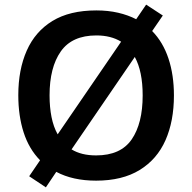

<svg xmlns="http://www.w3.org/2000/svg" viewBox="-20 -770 830 829"><path d="M731 -358Q731 -247 694.5 -164.5Q658 -82 583 -36Q508 10 395 10Q294 10 223 -28L178 39L106 -9L153 -78Q105 -127 82 -198.5Q59 -270 59 -359Q59 -469 95.5 -551.5Q132 -634 206.5 -679.5Q281 -725 396 -725Q447 -725 490 -715Q533 -705 568 -687L611 -750L683 -703L637 -636Q684 -588 707.5 -517Q731 -446 731 -358ZM194 -358Q194 -307 202.5 -264.5Q211 -222 229 -190L503 -590Q459 -617 396 -617Q291 -617 242.5 -548Q194 -479 194 -358ZM596 -358Q596 -462 562 -524L289 -125Q310 -112 336.5 -105.5Q363 -99 395 -99Q501 -99 548.5 -168Q596 -237 596 -358Z"/></svg>

Font: Noto Sans Sinhala UI SemiBold
Style: Regular
Weight: 600
Designer: Jelle Bosma - Monotype Design Team
Foundry: Monotype Imaging Inc.
Version: Version 2.006; ttfautohint (v1.8.4.7-5d5b)